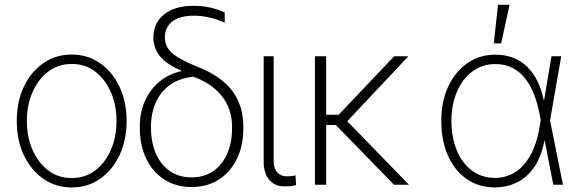

<svg xmlns="http://www.w3.org/2000/svg" viewBox="-20 -785 2462 816"><path d="M284.7 11.7Q217.3 11.7 164.6 -24.9Q111.8 -61.5 81.5 -125.2Q51.3 -189 51.3 -271Q51.3 -353 81.5 -416.7Q111.8 -480.5 164.6 -516.8Q217.3 -553.2 284.7 -553.2Q352.1 -553.2 404.8 -516.8Q457.5 -480.5 487.8 -416.5Q518.1 -352.5 518.1 -271Q518.1 -189 487.8 -125.2Q457.5 -61.5 405 -24.9Q352.5 11.7 284.7 11.7ZM284.7 -28.3Q342.3 -28.3 385 -60.8Q427.7 -93.3 451.4 -148.2Q475.1 -203.1 475.1 -271Q475.1 -338.4 451.2 -393.3Q427.2 -448.2 384.8 -480.7Q342.3 -513.2 284.7 -513.2Q228 -513.2 185.1 -480.7Q142.1 -448.2 118.2 -393.3Q94.2 -338.4 94.2 -271Q94.2 -203.1 118.2 -148.2Q142.1 -93.3 184.8 -60.8Q227.5 -28.3 284.7 -28.3Z M631.8 -625.5Q632.3 -688 677.7 -724.1Q723.1 -760.3 803.2 -760.3Q840.3 -760.3 873.3 -752.9Q906.2 -745.6 935.1 -731.9V-688.5Q907.7 -701.2 873.5 -709.7Q839.4 -718.3 803.7 -718.3Q744.1 -718.3 712.2 -693.6Q680.2 -668.9 680.7 -624.5Q680.7 -601.1 692.6 -581.3Q704.6 -561.5 734.6 -542.5Q764.6 -523.4 817.9 -502Q919.4 -461.9 966.8 -399.2Q1014.2 -336.4 1014.2 -245.6V-241.2Q1014.6 -167.5 987.3 -110.8Q960 -54.2 910.6 -22.2Q861.3 9.8 794.4 9.8Q727.5 9.8 678 -22.2Q628.4 -54.2 601.3 -110.8Q574.2 -167.5 574.2 -241.2V-246.6Q574.2 -307.6 596.2 -356.4Q618.2 -405.3 657.7 -438Q697.3 -470.7 751 -482.9V-484.9Q690.9 -509.8 661.6 -543.9Q632.3 -578.1 631.8 -625.5ZM621.6 -246.6V-241.2Q622.1 -179.7 642.6 -132.3Q663.1 -85 701.7 -58.1Q740.2 -31.2 794.4 -31.2Q848.6 -31.2 887 -58.1Q925.3 -85 945.8 -132.3Q966.3 -179.7 966.3 -241.2V-245.6Q966.3 -294.9 948.2 -335.2Q930.2 -375.5 894 -407Q857.9 -438.5 802.2 -459Q743.7 -453.1 703.4 -424.8Q663.1 -396.5 642.6 -350.8Q622.1 -305.2 621.6 -246.6Z M1100.6 -545.9H1143.1V-101.6Q1143.1 -67.9 1159.2 -51.8Q1175.3 -35.6 1196.3 -35.6Q1211.4 -35.6 1222.4 -37.1Q1233.4 -38.6 1235.8 -39.6L1238.3 1.5Q1234.4 2.9 1220.9 5.1Q1207.5 7.3 1186.5 6.8Q1148.9 7.3 1124.5 -20.8Q1100.1 -48.8 1100.6 -101.6Z M1366.2 -545.9V0H1318.4V-545.9ZM1715.8 -545.9 1440.4 -253.4 1345.2 -254.4 1339.8 -297.4H1419.4L1655.3 -545.9ZM1654.3 0 1402.3 -258.8 1440.9 -285.2 1717.8 0Z M2083.5 11.7Q2013.7 11.2 1962.4 -24.9Q1911.1 -61 1883.3 -124.8Q1855.5 -188.5 1855.5 -272Q1855.5 -354 1885 -417.2Q1914.6 -480.5 1966.3 -516.6Q2018.1 -552.7 2085 -552.7Q2168.5 -552.7 2220.9 -500.7Q2273.4 -448.7 2291.5 -356.9H2306.6L2317.4 -274.4L2372.6 0H2331.5L2274.4 -293.5Q2266.1 -340.3 2251 -380.4Q2235.8 -420.4 2213.1 -450Q2190.4 -479.5 2158.4 -496.1Q2126.5 -512.7 2085 -512.7Q2030.3 -512.7 1988.3 -481.7Q1946.3 -450.7 1922.6 -396.5Q1898.9 -342.3 1898.4 -271.5Q1898.9 -200.2 1921.6 -145.5Q1944.3 -90.8 1985.8 -60.1Q2027.3 -29.3 2083.5 -28.8Q2120.1 -28.8 2151.4 -43.2Q2182.6 -57.6 2207 -85.7Q2231.4 -113.8 2248.5 -155Q2265.6 -196.3 2273.9 -249.5L2323.7 -545.9H2365.2L2317.4 -271.5L2307.1 -187H2293.9Q2279.8 -115.7 2248.5 -72Q2217.3 -28.3 2174.8 -8.5Q2132.3 11.2 2083.5 11.7ZM2078.6 -600.6 2096.7 -764.6H2145.5L2109.9 -600.6Z"/></svg>

Font: Inter Tight ExtraLight
Style: Regular
Weight: 250
Designer: Rasmus Andersson
Foundry: rsms
Version: Version 3.004